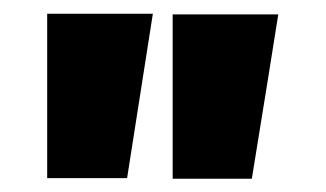

<svg xmlns="http://www.w3.org/2000/svg" viewBox="-20 -741 482 284"><path d="M391.6 -719.7Q378.9 -638.7 352.5 -476.6Q313.5 -476.6 235.4 -476.6Q235.4 -557.6 235.4 -719.7Q287.1 -719.7 391.6 -719.7Q391.6 -719.7 391.6 -719.7ZM206.1 -720.7Q193.4 -639.6 168 -477.5Q127.9 -477.5 49.8 -477.5Q49.8 -558.6 49.8 -720.7Q102.5 -720.7 206.1 -720.7Q206.1 -720.7 206.1 -720.7Z"/></svg>

Font: Post Neon Display
Style: Regular
Weight: 700
Designer: Ward Goes
Version: Version 1.0